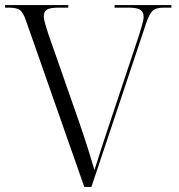

<svg xmlns="http://www.w3.org/2000/svg" viewBox="-20 -734 701 754"><path d="M82 -653Q71 -685 58.5 -694.5Q46 -704 13 -704H0V-714H248V-704H211Q176 -704 164 -696Q152 -688 152 -671Q152 -658 158.5 -636.5Q165 -615 170 -600L291 -254Q311 -196 325 -151.5Q339 -107 351 -66Q376 -147 412 -254L526 -596Q530 -611 537 -633Q544 -655 544 -668Q544 -687 531.5 -695.5Q519 -704 483 -704H430V-714H653V-704H623Q592 -704 579 -691.5Q566 -679 553 -640L339 0H311Z"/></svg>

Font: Noto Serif Display Light
Style: Regular
Weight: 300
Designer: Monotype Design Team
Foundry: Monotype Imaging Inc.
Version: Version 2.009